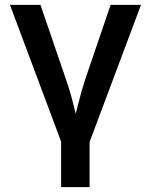

<svg xmlns="http://www.w3.org/2000/svg" viewBox="-20 -566 621 790"><path d="M233.4 22 21 -545.9H146.5L250.5 -242.2Q268.6 -190.9 281.2 -138.7Q293.9 -86.4 307.6 -34.2H275.4Q289.1 -86.4 301.8 -138.4Q314.5 -190.4 331.5 -242.2L435.1 -545.9H560.1L347.2 22ZM231.4 204.1V-3.9H348.6V204.1Z"/></svg>

Font: Inter Cardless
Style: Medium
Weight: 500
Designer: Rasmus Andersson
Foundry: rsms
Version: Version 4.001;git-9221beed3